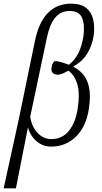

<svg xmlns="http://www.w3.org/2000/svg" viewBox="-53 -791 557 1049"><path d="M-33 238 50 -141 138 -568Q159 -670 209 -720.5Q259 -771 335 -771Q389 -771 418 -747.5Q447 -724 456 -685Q465 -646 459 -598Q451 -544 425 -500.5Q399 -457 350 -429L349 -426Q379 -410 401.5 -384Q424 -358 433.5 -313.5Q443 -269 433 -200Q419 -101 363 -45.5Q307 10 226 10Q191 10 164.5 -6.5Q138 -23 122 -46.5Q106 -70 101 -92H99L34 238ZM227 -31Q288 -31 324.5 -77.5Q361 -124 372 -201Q384 -285 368.5 -334Q353 -383 320 -405Q307 -397 291 -390Q275 -383 264 -383Q246 -382 235.5 -392.5Q225 -403 229 -422Q229 -429 232.5 -439Q236 -449 245 -457Q258 -458 279.5 -452Q301 -446 323 -437Q387 -485 403 -595Q411 -655 395.5 -693Q380 -731 328 -731Q278 -731 248 -694Q218 -657 203 -584L112 -153Q121 -97 153 -64Q185 -31 227 -31Z"/></svg>

Font: Noto Serif ExtraCondensed Light
Style: Italic
Weight: 300
Width: 2
Italic angle: -12°
Designer: Monotype Design Team
Foundry: Monotype Imaging Inc.
Version: Version 2.014; ttfautohint (v1.8.4.7-5d5b)